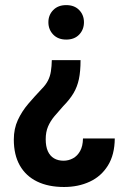

<svg xmlns="http://www.w3.org/2000/svg" viewBox="-20 -559 507 767"><path d="M187 -318.8H301.8Q301.8 -273.9 295.2 -242.9Q288.6 -211.9 273.7 -186.8Q258.8 -161.6 232.4 -134.8Q213.4 -113.8 197.3 -94.5Q181.2 -75.2 171.9 -53.5Q162.6 -31.7 162.6 -2.9Q162.6 25.9 171.1 44.9Q179.7 64 195.8 73.5Q211.9 83 233.9 83Q253.9 83 271.5 73.5Q289.1 64 300 44.4Q311 24.9 311.5 -5.9H438.5Q438 59.1 411.1 102.3Q384.3 145.5 338.6 166.7Q293 188 235.8 188Q172.9 188 127.9 166Q83 144 59.1 101.8Q35.2 59.6 35.2 -1.5Q35.2 -44.9 51.3 -79.6Q67.4 -114.3 93 -144.3Q118.7 -174.3 146.5 -203.6Q163.1 -220.2 171.6 -237.1Q180.2 -253.9 183.3 -273.9Q186.5 -293.9 187 -318.8ZM315.4 -470.2Q315.4 -440.9 296.4 -420.9Q277.3 -400.9 244.6 -400.9Q211.9 -400.9 192.6 -420.9Q173.3 -440.9 173.3 -470.2Q173.3 -499 192.6 -518.8Q211.9 -538.6 244.6 -538.6Q277.3 -538.6 296.4 -518.8Q315.4 -499 315.4 -470.2Z"/></svg>

Font: Roboto SemiCondensed SemiBold
Style: Regular
Weight: 600
Width: 4
Designer: Christian Robertson
Foundry: Google
Version: Version 3.009; 2024